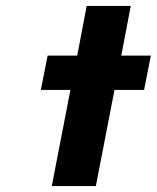

<svg xmlns="http://www.w3.org/2000/svg" viewBox="-20 -629 530 649"><path d="M218 -325H118L141 -441H241L273 -609H422L390 -441H490L467 -325H367L304 0H155Z"/></svg>

Font: Teachers[wght] Italic
Style: Regular
Weight: 400
Designer: Alfredo Marco Pradil & Chank Diesel
Version: Version 1.000;Glyphs 3.1.2 (3151)